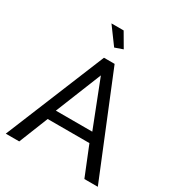

<svg xmlns="http://www.w3.org/2000/svg" viewBox="-211 -1052 1099 1187"><g transform="rotate(30 338.5 -458.5)"><path d="M10 0H106L189 -208H487L571 0H667L377 -710H301ZM207 -278 339 -606 467 -278ZM324 -796 381 -816 322 -917H235Z"/></g></svg>

Font: Raleway Med
Style: Regular
Weight: 500
Designer: Matt McInerney, Pablo Impallari, Rodrigo Fuenzalida
Foundry: Matt McInerney, Pablo Impallari, Rodrigo Fuenzalida
Version: Version 3.00 July 28, 2015